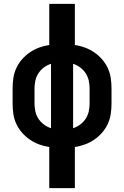

<svg xmlns="http://www.w3.org/2000/svg" viewBox="-20 -755 640 990"><path d="M234 215V3Q207 -1 181.5 -10.5Q156 -20 134 -35Q112 -50 94 -70.5Q76 -91 64.5 -115.5Q53 -140 49 -167Q45 -194 45 -221V-299Q45 -326 49 -353Q53 -380 64.5 -404.5Q76 -429 94 -449.5Q112 -470 134 -485Q156 -500 181.5 -509.5Q207 -519 234 -523V-735H366V-523Q393 -519 418.5 -509.5Q444 -500 466 -485Q488 -470 506 -449.5Q524 -429 535.5 -404.5Q547 -380 551 -353Q555 -326 555 -299V-221Q555 -194 551 -167Q547 -140 535.5 -115.5Q524 -91 506 -70.5Q488 -50 466 -35Q444 -20 418.5 -10.5Q393 -1 366 3V215ZM243 -94V-426Q224 -420 207 -407.5Q190 -395 178.5 -377.5Q167 -360 162.5 -340Q158 -320 158 -299V-221Q158 -200 162.5 -180Q167 -160 178.5 -142.5Q190 -125 207 -112.5Q224 -100 243 -94ZM357 -94Q376 -100 393 -112.5Q410 -125 421.5 -142.5Q433 -160 437.5 -180Q442 -200 442 -221V-299Q442 -320 437.5 -340Q433 -360 421.5 -377.5Q410 -395 393 -407.5Q376 -420 357 -426Z"/></svg>

Font: Iosevka HT Extrabold Extended
Style: Regular
Weight: 800
Width: 7
Monospace: yes
Designer: Belleve Invis
Foundry: Belleve Invis
Version: Version 32.3.0; ttfautohint (v1.8.4)